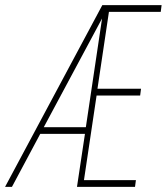

<svg xmlns="http://www.w3.org/2000/svg" viewBox="-34 -731 652 751"><path d="M494.1 0H267.1L298.3 -207.5H123.5L12.7 0H-14.2L366.2 -710.9H598.1L594.7 -684.6H392.1L347.2 -383.8H517.6L514.2 -357.4H343.8L294.4 -26.4H497.6ZM137.2 -233.4H301.8L365.2 -658.7Z"/></svg>

Font: Roboto Mono Thin
Style: Italic
Weight: 250
Designer: Google
Version: Version 2.000985; 2015; ttfautohint (v1.3)